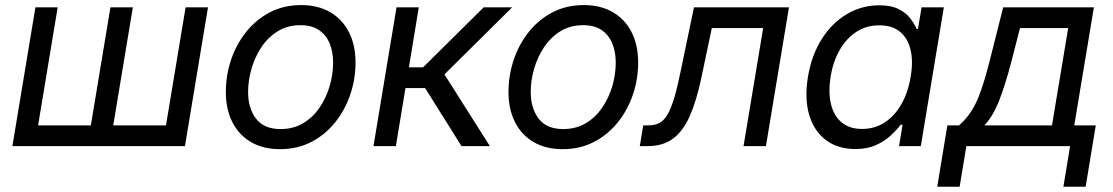

<svg xmlns="http://www.w3.org/2000/svg" viewBox="-20 -564 4297 741"><path d="M116.7 -535.6H202.6L127 -80.1H330.6L406.2 -535.6H492.7L417 -80.1H620.6L696.3 -535.6H782.7L693.8 0H27.8Z M1060.5 11.7Q995.6 11.7 948.7 -15.6Q901.9 -43 876.7 -92.8Q851.6 -142.6 851.6 -208.5Q851.6 -272.5 871.6 -332.5Q891.6 -392.6 929.7 -440.4Q967.8 -488.3 1021.5 -516.4Q1075.2 -544.4 1142.1 -544.4Q1207 -544.4 1254.2 -517.1Q1301.3 -489.7 1326.7 -439.9Q1352.1 -390.1 1352.1 -322.8Q1352.1 -258.3 1331.5 -198.2Q1311 -138.2 1272.7 -90.8Q1234.4 -43.5 1180.9 -15.9Q1127.4 11.7 1060.5 11.7ZM1063 -65.9Q1112.3 -65.9 1150.1 -88.6Q1188 -111.3 1213.6 -149.2Q1239.3 -187 1252.4 -232.2Q1265.6 -277.3 1265.6 -322.3Q1265.6 -364.3 1252 -397Q1238.3 -429.7 1210.7 -448.2Q1183.1 -466.8 1139.6 -466.8Q1090.8 -466.8 1053.2 -444.1Q1015.6 -421.4 990 -383.5Q964.4 -345.7 950.9 -300Q937.5 -254.4 937.5 -208.5Q937.5 -146.5 968 -106.2Q998.5 -65.9 1063 -65.9Z M1421.4 0 1510.3 -535.6H1596.2L1558.1 -304.2H1612.8L1846.7 -535.6H1956.5L1695.3 -276.9L1870.6 0H1761.2L1620.6 -224.1H1544.9L1507.8 0Z M2151.4 11.7Q2086.4 11.7 2039.6 -15.6Q1992.7 -43 1967.5 -92.8Q1942.4 -142.6 1942.4 -208.5Q1942.4 -272.5 1962.4 -332.5Q1982.4 -392.6 2020.5 -440.4Q2058.6 -488.3 2112.3 -516.4Q2166 -544.4 2232.9 -544.4Q2297.9 -544.4 2345 -517.1Q2392.1 -489.7 2417.5 -439.9Q2442.9 -390.1 2442.9 -322.8Q2442.9 -258.3 2422.4 -198.2Q2401.9 -138.2 2363.5 -90.8Q2325.2 -43.5 2271.7 -15.9Q2218.3 11.7 2151.4 11.7ZM2153.8 -65.9Q2203.1 -65.9 2241 -88.6Q2278.8 -111.3 2304.4 -149.2Q2330.1 -187 2343.3 -232.2Q2356.4 -277.3 2356.4 -322.3Q2356.4 -364.3 2342.8 -397Q2329.1 -429.7 2301.5 -448.2Q2273.9 -466.8 2230.5 -466.8Q2181.6 -466.8 2144 -444.1Q2106.4 -421.4 2080.8 -383.5Q2055.2 -345.7 2041.7 -300Q2028.3 -254.4 2028.3 -208.5Q2028.3 -146.5 2058.8 -106.2Q2089.4 -65.9 2153.8 -65.9Z M2449.2 0 2462.4 -80.1H2481.9Q2506.3 -80.1 2524.2 -89.1Q2542 -98.1 2555.9 -121.6Q2569.8 -145 2582.5 -187.7Q2595.2 -230.5 2608.9 -298.3L2658.2 -535.6H3024.9L2936 0H2849.6L2925.3 -455.6H2727.1L2687.5 -267.1Q2668.5 -176.3 2642.6 -117.2Q2616.7 -58.1 2577.6 -29.1Q2538.6 0 2478.5 0Z M3280.8 11.2Q3213.4 11.2 3167.5 -23.4Q3121.6 -58.1 3103 -120.6Q3084.5 -183.1 3098.1 -267.1Q3112.3 -351.6 3151.6 -413.6Q3190.9 -475.6 3248.3 -509.5Q3305.7 -543.5 3373.5 -543.5Q3419.9 -543.5 3448.5 -528.8Q3477.1 -514.2 3493.2 -492.9Q3509.3 -471.7 3517.6 -452.1H3522.9L3536.6 -535.6H3622.6L3533.7 0H3449.7L3463.4 -82.5H3456.1Q3439.9 -61.5 3416.5 -40Q3393.1 -18.6 3359.9 -3.7Q3326.7 11.2 3280.8 11.2ZM3307.1 -66.4Q3356.4 -66.4 3395 -91.8Q3433.6 -117.2 3459.2 -162.6Q3484.9 -208 3494.6 -268.1Q3504.9 -327.6 3494.1 -372.3Q3483.4 -417 3453.1 -441.7Q3422.9 -466.3 3373.5 -466.3Q3323.7 -466.3 3284.9 -440.9Q3246.1 -415.5 3220.7 -371.1Q3195.3 -326.7 3185.5 -268.1Q3176.3 -209 3186.8 -163.3Q3197.3 -117.7 3227.8 -92Q3258.3 -66.4 3307.1 -66.4Z M3597.2 156.7 3636.2 -80.1H3681.2Q3700.7 -97.2 3716.3 -117.2Q3731.9 -137.2 3745.4 -164.6Q3758.8 -191.9 3771.7 -231.2Q3784.7 -270.5 3798.8 -326.2L3851.6 -535.6H4201.7L4126 -80.1H4209L4169.9 156.7H4084L4109.9 0H3709.5L3683.6 156.7ZM3779.3 -80.1H4040L4102.5 -455.6H3916.5L3883.3 -326.2Q3861.3 -241.7 3837.6 -179.7Q3814 -117.7 3779.3 -80.1Z"/></svg>

Font: Inter 20pt
Style: Italic
Weight: 400
Italic angle: -9.3988°
Version: Version 4.001;git-66647c0bb